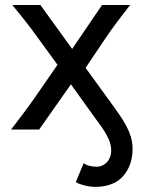

<svg xmlns="http://www.w3.org/2000/svg" viewBox="-20 -518 575 768"><path d="M500.5 -498Q481.4 -473.6 468.3 -456.3Q455.1 -439 444.3 -424.6Q433.6 -410.2 423.8 -396.5Q414.1 -382.8 402.8 -366.2L322.3 -246.6L419.4 -112.8Q440.4 -84 457.3 -59.8Q474.1 -35.6 485.8 -13.2Q497.6 9.3 503.9 31.2Q510.3 53.2 510.3 78.1Q510.3 99.1 506.6 116.5Q502.9 133.8 496.8 147.9Q490.7 162.1 482.7 173.3Q474.6 184.6 466.3 192.9Q449.2 210 422.4 219.7Q395.5 229.5 361.3 229.5Q351.6 229.5 340.3 228Q329.1 226.6 318.4 223.9Q307.6 221.2 298.3 217.8Q289.1 214.4 283.2 210L314.9 134.3Q322.8 141.6 337.9 145.3Q353 148.9 366.2 148.9Q378.4 148.9 388.9 144.3Q399.4 139.6 407.5 131.1Q415.5 122.6 420.2 110.4Q424.8 98.1 424.8 83Q424.8 71.3 422.1 60.5Q419.4 49.8 415.3 40Q411.1 30.3 406.5 22Q401.9 13.7 397.9 7.3Q392.6 -1 387.7 -8.1Q382.8 -15.1 377 -23.2Q371.1 -31.2 364 -41Q356.9 -50.8 346.7 -64.9L263.7 -180.7L136.7 0H24.4Q44.4 -26.4 58.1 -44.2Q71.8 -62 82.3 -76.2Q92.8 -90.3 101.8 -103Q110.8 -115.7 122.1 -131.8L210 -258.8L131.8 -366.2Q119.6 -383.3 109.6 -396.7Q99.6 -410.2 88.4 -424.6Q77.1 -439 63.2 -456.3Q49.3 -473.6 29.3 -498H141.6L268.6 -322.3L388.2 -498Z"/></svg>

Font: Andika FrenchTight
Style: Regular
Weight: 400
Designer: Victor Gaultney, Annie Olsen, Julie Remington, Don Collingsworth, Eric Hays, Becca Hirsbrunner
Foundry: SIL International
Version: Version 5.000 ; Dig1 Dig4Opn Dig7 LnSpcTght